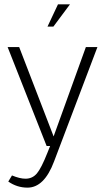

<svg xmlns="http://www.w3.org/2000/svg" viewBox="-20 -670 482 881"><path d="M301 -650 225 -548H198L246 -650ZM427 -454 228 71Q183 191 106 191Q58 191 18 163L35 135Q71 150 97 150Q129 150 149.5 125.5Q170 101 198 30L210 0H194L15 -454H68L226 -44L374 -454Z"/></svg>

Font: TajawalTap
Style: Regular
Weight: 300
Designer: Boutros Fonts
Foundry: Created by Boutros International 2017
Version: Version 2.700